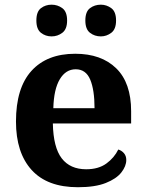

<svg xmlns="http://www.w3.org/2000/svg" viewBox="-20 -774 612 804"><path d="M306.1 10Q178 10 112.4 -62.3Q46.9 -134.6 46.9 -265.2Q46.9 -405.7 111.8 -477.3Q176.8 -548.9 295 -548.9Q404.2 -548.9 466.6 -488Q529.1 -427.2 529.1 -308.2V-256.9H201.3Q203.3 -156.6 238.5 -110.9Q273.7 -65.2 341 -65.2Q392.4 -65.2 425.5 -89.3Q458.5 -113.4 475.3 -147.9Q489.3 -143.8 499.1 -132.5Q508.8 -121.1 508.8 -104.1Q508.8 -78.3 488.1 -51.8Q467.3 -25.3 422.8 -7.7Q378.3 10 306.1 10ZM375.9 -320.8Q375.9 -397.3 357.8 -440.6Q339.6 -483.9 297 -483.9Q255.4 -483.9 230.4 -442.1Q205.4 -400.4 203.3 -320.8ZM402.3 -621.6Q376.2 -621.6 356.8 -636.7Q337.4 -651.8 337.4 -688Q337.4 -725.2 356.8 -739.8Q376.2 -754.4 402.3 -754.4Q426.2 -754.4 446.1 -739.8Q466 -725.2 466 -688Q466 -651.8 446.1 -636.7Q426.2 -621.6 402.3 -621.6ZM196 -621.6Q170.6 -621.6 151.4 -636.7Q132.3 -651.8 132.3 -688Q132.3 -725.2 151.4 -739.8Q170.6 -754.4 196 -754.4Q221.1 -754.4 241 -739.8Q261 -725.2 261 -688Q261 -651.8 241 -636.7Q221.1 -621.6 196 -621.6Z"/></svg>

Font: Noto Serif Khmer
Style: Regular
Weight: 400
Designer: Danh Hong and the Monotype Design Team
Foundry: Monotype Imaging Inc.
Version: Version 2.003